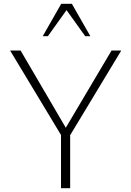

<svg xmlns="http://www.w3.org/2000/svg" viewBox="-20 -987 689 1007"><path d="M300 0H348V-278L616 -722H565L325 -317L88 -722H33L300 -279ZM204 -797H231L329 -934L427 -797H454L357 -967H301Z"/></svg>

Font: Perun ExtraLight
Style: Regular
Weight: 200
Foundry: Copyright (c) Stefan Peev, Context Ltd, 2016
Version: Version 1.089